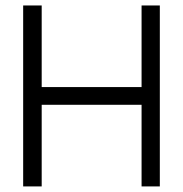

<svg xmlns="http://www.w3.org/2000/svg" viewBox="-20 -668 656 688"><path d="M129.4 0H63V-648.4H129.4V-356H487.3V-648.4H552.7V0H487.3V-292.5H129.4Z"/></svg>

Font: Potro Sans Bangla
Style: Regular
Weight: 400
Designer: Jayed Ahsan Saad
Foundry: Codepotro
Version: Potro Sans Bangla; Version 0.905